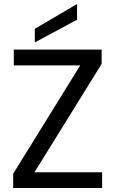

<svg xmlns="http://www.w3.org/2000/svg" viewBox="-20 -947 581 967"><path d="M491.9 -697.2V-625.1L153.7 -79.4H494.3V0H46.3V-71.9L384 -617.5H49.5V-697.2ZM155.4 -801.9 368.1 -926.8V-847.7L155.4 -733.5Z"/></svg>

Font: Poppins Variable
Style: Regular
Weight: 100
Designer: Jonny Pinhorn
Foundry: Indian Type Foundry
Version: Version 6.000